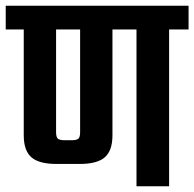

<svg xmlns="http://www.w3.org/2000/svg" viewBox="-40 -651 679 671"><path d="M619 -631V-548H551V0H437V-548H353V-178Q353 -125 326.5 -101.5Q300 -78 238 -78H158Q96 -78 69.5 -101.5Q43 -125 43 -178V-548H-20V-631ZM240 -189V-548H156V-189Q156 -172 162 -166.5Q168 -161 185 -161H212Q228 -161 234 -166.5Q240 -172 240 -189Z"/></svg>

Font: Teko Medium
Style: Regular
Weight: 500
Designer: Manushi Parikh, Jonny Pinhorn
Foundry: Indian Type Foundry
Version: Version 1.106;PS 1.0;hotconv 1.0.78;makeotf.lib2.5.61930; tt